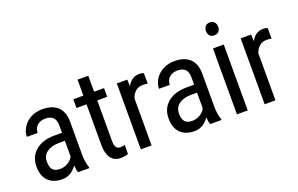

<svg xmlns="http://www.w3.org/2000/svg" viewBox="-88 -1079 2247 1446"><g transform="rotate(-20 1035.5 -356.0)"><path d="M323.7 -130.4V-256.3H274.9Q213.4 -255.4 177.7 -228.8Q142.1 -202.1 142.1 -155.8Q142.1 -109.4 160.4 -89.1Q178.7 -68.8 215.8 -68.8Q252.9 -68.8 281.7 -86.4Q310.5 -104 323.7 -130.4ZM260.3 -320.3H323.7V-376.5Q323.7 -423.8 302.7 -443.8Q281.7 -463.9 240.7 -463.9Q199.7 -463.9 175.3 -440.7Q150.9 -417.5 150.9 -381.8H64.5Q64.5 -422.4 88.4 -459.2Q112.3 -496.1 152.8 -517.1Q193.4 -538.1 243.2 -538.1Q324.2 -538.1 366.5 -497.8Q408.7 -457.5 409.7 -380.4V-113.8Q410.2 -52.7 426.3 -7.8V0H336.4Q328.6 -17.1 325.2 -57.6Q279.3 9.8 208 9.8Q136.7 9.8 96.2 -30.3Q55.7 -70.3 55.7 -147.5Q55.7 -224.6 110.4 -272Q165 -319.3 260.3 -320.3Z M656.7 -130.9Q656.7 -67.4 698.2 -67.4Q719.2 -67.4 736.8 -73.2L735.8 0Q706.5 9.8 675.8 9.8Q624.5 9.8 597.7 -26.9Q570.8 -63.5 570.8 -130.4V-458.5H490.2V-528.3H570.8V-656.2H656.7V-528.3H736.3V-458.5H656.7Z M1018.1 -450.7Q951.7 -450.7 925.3 -377.9V0H838.9V-528.3H922.9L924.3 -474.6Q959 -538.1 1022.5 -538.1Q1043 -538.1 1056.6 -531.2L1057.1 -447.3Q1039.1 -450.7 1018.1 -450.7Z M1382.8 -130.4V-256.3H1334Q1272.5 -255.4 1236.8 -228.8Q1201.2 -202.1 1201.2 -155.8Q1201.2 -109.4 1219.5 -89.1Q1237.8 -68.8 1274.9 -68.8Q1312 -68.8 1340.8 -86.4Q1369.6 -104 1382.8 -130.4ZM1319.3 -320.3H1382.8V-376.5Q1382.8 -423.8 1361.8 -443.8Q1340.8 -463.9 1299.8 -463.9Q1258.8 -463.9 1234.4 -440.7Q1210 -417.5 1210 -381.8H1123.5Q1123.5 -422.4 1147.5 -459.2Q1171.4 -496.1 1211.9 -517.1Q1252.4 -538.1 1302.2 -538.1Q1383.3 -538.1 1425.5 -497.8Q1467.8 -457.5 1468.8 -380.4V-113.8Q1469.2 -52.7 1485.4 -7.8V0H1395.5Q1387.7 -17.1 1384.3 -57.6Q1338.4 9.8 1267.1 9.8Q1195.8 9.8 1155.3 -30.3Q1114.7 -70.3 1114.7 -147.5Q1114.7 -224.6 1169.4 -272Q1224.1 -319.3 1319.3 -320.3Z M1690.2 -705.1Q1702.6 -689.5 1702.6 -668Q1702.6 -646.5 1690.2 -631.8Q1677.7 -617.2 1653.3 -617.2Q1628.9 -617.2 1616.7 -631.8Q1604.5 -646.5 1604.5 -668.5Q1604.5 -690.4 1616.7 -705.6Q1628.9 -720.7 1653.3 -720.7Q1677.7 -720.7 1690.2 -705.1ZM1695.8 0H1609.4V-528.3H1695.8Z M2010.7 -450.7Q1944.3 -450.7 1918 -377.9V0H1831.5V-528.3H1915.5L1917 -474.6Q1951.7 -538.1 2015.1 -538.1Q2035.6 -538.1 2049.3 -531.2L2049.8 -447.3Q2031.7 -450.7 2010.7 -450.7Z"/></g></svg>

Font: RobotoCondensed-Regular
Style: Regular
Weight: 400
Designer: Google
Version: Version 2.001201; 2014